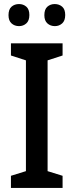

<svg xmlns="http://www.w3.org/2000/svg" viewBox="-20 -928 363 948"><path d="M289 0H34V-60L108 -83V-630L34 -654V-714H289V-654L215 -630V-83L289 -60ZM22 -853Q22 -882 37 -895Q52 -908 74 -908Q95 -908 110 -895Q125 -882 125 -854Q125 -826 110 -812.5Q95 -799 74 -799Q52 -799 37 -812.5Q22 -826 22 -853ZM199 -853Q199 -882 214 -895Q229 -908 250 -908Q272 -908 287 -895Q302 -882 302 -854Q302 -826 287 -812.5Q272 -799 251 -799Q229 -799 214 -812.5Q199 -826 199 -853Z"/></svg>

Font: Noto Sans Display SemiCondensed Medium
Style: Regular
Weight: 500
Width: 4
Designer: Monotype Design Team
Foundry: Monotype Imaging Inc.
Version: Version 2.003